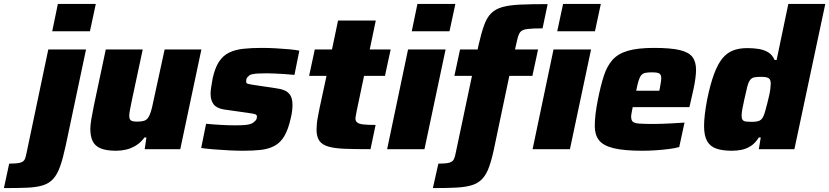

<svg xmlns="http://www.w3.org/2000/svg" viewBox="-128 -763 4241 982"><path d="M139 -603 168 -743H362L332 -603ZM-108 199 -81 74Q-42 74 -24.5 69Q-7 64 -1.5 52Q4 40 7 23L119 -510H312L208 -18Q194 47 179.5 88Q165 129 144 152Q123 175 91 185Q59 195 10.5 197Q-38 199 -108 199Z M466 8Q415 8 386 -4.5Q357 -17 345.5 -42Q334 -67 334 -104Q334 -124 339.5 -156Q345 -188 352 -222L413 -510H602L546 -248Q541 -224 537 -202.5Q533 -181 533 -171Q533 -158 537.5 -151.5Q542 -145 551 -143Q560 -141 574 -141Q595 -141 608 -145Q621 -149 629 -160Q637 -171 643.5 -191.5Q650 -212 656 -243L714 -510H902L794 0H612L621 -60H611Q592 -34 567.5 -19Q543 -4 517.5 2Q492 8 466 8Z M1117 8Q1083 8 1043.5 6Q1004 4 966.5 1Q929 -2 901 -6L926 -130Q946 -128 966.5 -126.5Q987 -125 1006 -124Q1025 -123 1042 -122.5Q1059 -122 1074 -122Q1104 -122 1123.5 -123.5Q1143 -125 1155 -129.5Q1167 -134 1173 -141Q1180 -146 1183 -152Q1186 -158 1186 -167Q1186 -176 1176.5 -179Q1167 -182 1138 -186L1018 -203Q980 -209 964.5 -229.5Q949 -250 949 -284Q949 -299 952.5 -320Q956 -341 960 -364Q972 -417 992.5 -448Q1013 -479 1044 -494Q1075 -509 1116.5 -513.5Q1158 -518 1211 -518Q1246 -518 1282 -516Q1318 -514 1350.5 -511Q1383 -508 1403 -504L1378 -380Q1350 -383 1323.5 -384.5Q1297 -386 1275 -387Q1253 -388 1238 -388Q1211 -388 1192 -387Q1173 -386 1160.5 -383Q1148 -380 1142 -372Q1136 -368 1133.5 -362Q1131 -356 1131 -346Q1131 -337 1139.5 -334.5Q1148 -332 1174 -328L1281 -312Q1307 -309 1326.5 -301Q1346 -293 1357 -275.5Q1368 -258 1368 -225Q1368 -213 1366 -195.5Q1364 -178 1359 -158Q1346 -100 1326 -66.5Q1306 -33 1276 -17Q1246 -1 1207 3.5Q1168 8 1117 8Z M1767 0Q1689 0 1636 -2Q1583 -4 1551 -13.5Q1519 -23 1505 -43.5Q1491 -64 1491 -100Q1491 -114 1492.5 -130.5Q1494 -147 1498 -166Q1502 -185 1506 -208L1542 -375H1453L1482 -510H1570L1601 -658H1794L1763 -510H1870L1841 -375H1734L1696 -194Q1695 -188 1693.5 -180.5Q1692 -173 1691 -166.5Q1690 -160 1690 -156Q1690 -144 1699 -136.5Q1708 -129 1730.5 -126.5Q1753 -124 1793 -124Z M1978 -603 2007 -743H2201L2171 -603ZM1852 0 1959 -510H2151L2043 0Z M2086 199 2114 74Q2153 74 2170 69Q2187 64 2193 52Q2199 40 2202 23L2286 -375H2196L2225 -510H2315L2320 -534Q2334 -595 2348 -634Q2362 -673 2384 -695Q2406 -717 2442 -727Q2478 -737 2534 -739.5Q2590 -742 2673 -742L2647 -618Q2594 -618 2568 -614.5Q2542 -611 2532.5 -598.5Q2523 -586 2517 -558L2506 -510H2624L2595 -375H2477L2402 -18Q2389 47 2374.5 88Q2360 129 2339 151.5Q2318 174 2286 184Q2254 194 2205 196.5Q2156 199 2086 199ZM2722 -603 2752 -743H2945L2915 -603ZM2596 0 2703 -510H2895L2787 0Z M3158 8Q3064 8 3010.5 -5Q2957 -18 2935.5 -46Q2914 -74 2914 -118Q2914 -146 2918 -180Q2922 -214 2930 -254Q2944 -324 2960 -374Q2976 -424 3004 -456Q3032 -488 3082.5 -503Q3133 -518 3217 -518Q3302 -518 3348.5 -507Q3395 -496 3413.5 -471.5Q3432 -447 3432 -406Q3432 -387 3428.5 -361Q3425 -335 3419 -307.5Q3413 -280 3407 -254L3398 -215H3108Q3106 -204 3103 -189Q3100 -174 3100 -167Q3100 -149 3108 -141Q3116 -133 3140.5 -131Q3165 -129 3216 -129Q3235 -129 3261 -130Q3287 -131 3316 -132.5Q3345 -134 3373 -136L3346 -11Q3326 -5 3294.5 -1Q3263 3 3227.5 5.5Q3192 8 3158 8ZM3126 -299H3244L3247 -313Q3250 -331 3252 -342.5Q3254 -354 3254 -363Q3254 -376 3249 -382.5Q3244 -389 3233.5 -391Q3223 -393 3205 -393Q3184 -393 3171.5 -390Q3159 -387 3151.5 -378Q3144 -369 3138 -350Q3132 -331 3126 -299Z M3616 8Q3567 8 3535.5 -3Q3504 -14 3488.5 -41.5Q3473 -69 3473 -119Q3473 -145 3477 -179Q3481 -213 3489 -255Q3505 -333 3524 -384Q3543 -435 3566.5 -464Q3590 -493 3621.5 -505Q3653 -517 3694 -517Q3726 -517 3753 -512.5Q3780 -508 3801 -495.5Q3822 -483 3834 -456H3844L3904 -743H4093L3935 0H3753L3763 -60H3753Q3735 -31 3712.5 -16.5Q3690 -2 3665.5 3Q3641 8 3616 8ZM3717 -140Q3735 -140 3746.5 -142.5Q3758 -145 3765.5 -152Q3773 -159 3778 -172Q3782 -181 3786.5 -197.5Q3791 -214 3796 -233.5Q3801 -253 3805.5 -272.5Q3810 -292 3812 -308.5Q3814 -325 3814 -335Q3814 -356 3803.5 -363Q3793 -370 3764 -370Q3743 -370 3730 -367.5Q3717 -365 3708.5 -354Q3700 -343 3694 -319.5Q3688 -296 3679 -255Q3672 -224 3668.5 -204Q3665 -184 3665 -171Q3665 -157 3670 -150Q3675 -143 3687 -141.5Q3699 -140 3717 -140Z"/></svg>

Font: Saira Thin ExtraBold
Style: Italic
Weight: 800
Italic angle: -12°
Version: Version 1.101